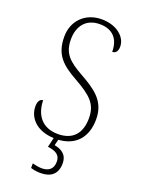

<svg xmlns="http://www.w3.org/2000/svg" viewBox="-174 -800 810 1100"><g transform="rotate(20 231.0 -250.0)"><path d="M220 224C280 224 320 195 320 129C320 74 283 54 241 46L250 10C357 3 414 -67 414 -174C414 -287 339 -334 249 -385C162 -434 121 -470 121 -556C121 -635 163 -694 248 -694C327 -694 368 -647 368 -569C388 -569 401 -583 401 -613C401 -670 342 -724 249 -724C147 -724 80 -652 80 -558C80 -450 129 -403 226 -349C331 -290 373 -251 373 -166C373 -75 328 -20 236 -20C141 -20 93 -82 91 -173C70 -173 61 -151 61 -126C61 -60 111 5 222 10L208 68C258 74 285 91 285 131C285 177 257 196 216 196C197 196 181 192 159 187V215C181 222 201 224 220 224Z"/></g></svg>

Font: Noto Serif Bengali SemiCondensed ExtraLight
Style: Regular
Weight: 200
Width: 4
Designer: Juan Bruce, Universal Thirst, Indian Type Foundry and the Monotype Design Team.
Foundry: Monotype Imaging Inc.
Version: Version 2.003